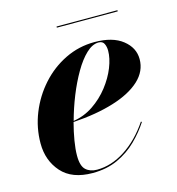

<svg xmlns="http://www.w3.org/2000/svg" viewBox="-90 -643 675 731"><g transform="rotate(-15 247.0 -277.0)"><path d="M198 -564.5H438V-560H198ZM146 -69Q146 -28 162.8 -13Q179.5 2 206.5 2Q263 2 317.5 -33.2Q372 -68.5 414.5 -131.5L418 -129.5Q395 -94 362.5 -62Q330 -30 286.5 -10Q243 10 187 10Q106 10 65 -36.2Q24 -82.5 24 -150Q24 -211.5 47 -268.8Q70 -326 110.8 -371.5Q151.5 -417 205.8 -443.5Q260 -470 322 -470Q393 -470 432.2 -439Q471.5 -408 471.5 -363Q471.5 -315.5 433.5 -280.2Q395.5 -245 327 -223.8Q258.5 -202.5 166.5 -196.5Q157 -160.5 151.5 -127.5Q146 -94.5 146 -69ZM336.5 -464.5Q312 -464.5 287.5 -441.2Q263 -418 240.5 -379.2Q218 -340.5 199.2 -293.8Q180.5 -247 168 -200.5Q210.5 -207 246.5 -231.2Q282.5 -255.5 309 -289.5Q335.5 -323.5 349.8 -359.5Q364 -395.5 364 -425Q364 -440.5 358.2 -452.5Q352.5 -464.5 336.5 -464.5Z"/></g></svg>

Font: Bodoni* 36pt
Style: Bold Italic
Weight: 700
Italic angle: -13°
Version: Version 2.3